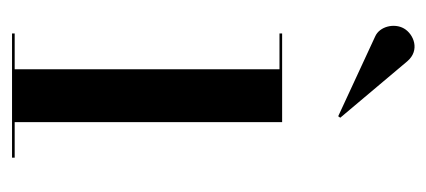

<svg xmlns="http://www.w3.org/2000/svg" viewBox="-220 -506 726 327"><g transform="rotate(90 143.5 -343.0)"><path d="M42.5 -618.5 178.5 -555.5 181 -559 85 -673C66 -695.5 38.5 -684 29 -667.5C19.5 -651 25.5 -626 42.5 -618.5ZM37.5 -4.5V0H249V-4.5H188.5V-460H37.5V-455.5H98.5V-4.5Z"/></g></svg>

Font: Bodoni* 36pt
Style: Regular
Weight: 400
Version: Version 2.3